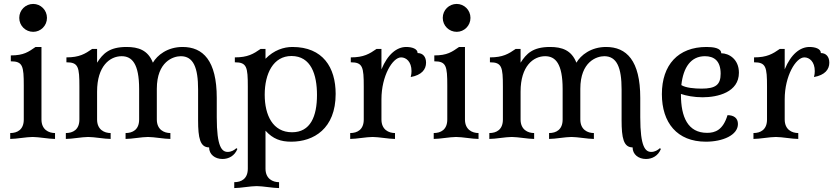

<svg xmlns="http://www.w3.org/2000/svg" viewBox="-20 -707 4247 977"><path d="M78 -616C78 -576 110 -545 149 -545C187 -545 219 -576 219 -616C219 -656 187 -687 149 -687C110 -687 78 -656 78 -616ZM191 -468H161C125 -443 101 -425 35 -425V-395C96 -395 101 -371 101 -271V-99C101 -47 68 -30 32 -30V0C63 0 115 -10 146 -10C177 -10 229 0 260 0V-30C228 -30 191 -47 191 -99Z M778 -255C778 -394 862 -421 900 -421C964 -421 988 -363 988 -252V-95C988 -5 998 43 1044 43C1044 79 1074 102 1112 102C1144 102 1174 86 1188 51L1183 47C1172 57 1157 66 1139 66C1109 66 1083 41 1083 -110V-209C1083 -399 1013 -468 909 -468C832 -468 780 -426 758 -388C733 -452 684 -468 624 -468C535 -468 503 -433 474 -388V-458H449C413 -433 384 -415 318 -415V-390C379 -390 384 -366 384 -266V-99C384 -47 351 -30 315 -30V0C346 0 398 -10 429 -10C460 -10 512 0 543 0V-30C511 -30 474 -47 474 -99V-241C474 -371 539 -421 599 -421C651 -421 688 -384 688 -254V-99C688 -47 655 -30 619 -30V0C650 0 702 -10 733 -10C764 -10 816 0 847 0V-30C815 -30 778 -47 778 -99Z M1468 -468C1424 -468 1374 -452 1331 -408V-458H1306C1270 -433 1241 -415 1175 -415V-390C1236 -390 1241 -366 1241 -266V151C1241 203 1208 220 1172 220V250C1203 250 1255 240 1286 240C1317 240 1369 250 1400 250V220C1368 220 1331 203 1331 151V-42C1369 0 1408 14 1462 14C1576 14 1688 -52 1688 -229C1688 -364 1623 -468 1468 -468ZM1463 -422C1563 -422 1593 -327 1593 -224C1593 -115 1560 -34 1466 -34C1368 -34 1327 -121 1327 -225C1327 -333 1371 -422 1463 -422Z M1921 -202C1921 -321 1978 -415 2021 -415C2047 -415 2074 -393 2074 -345C2074 -336 2073 -326 2070 -315C2126 -325 2148 -354 2148 -388C2148 -419 2131 -437 2105 -437C2105 -459 2076 -468 2047 -468C2000 -468 1953 -432 1921 -354V-458H1896C1860 -433 1831 -415 1765 -415V-390C1826 -390 1831 -366 1831 -266V-99C1831 -47 1798 -30 1762 -30V0C1793 0 1845 -10 1876 -10C1907 -10 1959 0 1990 0V-30C1958 -30 1921 -47 1921 -99Z M2233 -616C2233 -576 2265 -545 2304 -545C2342 -545 2374 -576 2374 -616C2374 -656 2342 -687 2304 -687C2265 -687 2233 -656 2233 -616ZM2346 -468H2316C2280 -443 2256 -425 2190 -425V-395C2251 -395 2256 -371 2256 -271V-99C2256 -47 2223 -30 2187 -30V0C2218 0 2270 -10 2301 -10C2332 -10 2384 0 2415 0V-30C2383 -30 2346 -47 2346 -99Z M2933 -255C2933 -394 3017 -421 3055 -421C3119 -421 3143 -363 3143 -252V-95C3143 -5 3153 43 3199 43C3199 79 3229 102 3267 102C3299 102 3329 86 3343 51L3338 47C3327 57 3312 66 3294 66C3264 66 3238 41 3238 -110V-209C3238 -399 3168 -468 3064 -468C2987 -468 2935 -426 2913 -388C2888 -452 2839 -468 2779 -468C2690 -468 2658 -433 2629 -388V-458H2604C2568 -433 2539 -415 2473 -415V-390C2534 -390 2539 -366 2539 -266V-99C2539 -47 2506 -30 2470 -30V0C2501 0 2553 -10 2584 -10C2615 -10 2667 0 2698 0V-30C2666 -30 2629 -47 2629 -99V-241C2629 -371 2694 -421 2754 -421C2806 -421 2843 -384 2843 -254V-99C2843 -47 2810 -30 2774 -30V0C2805 0 2857 -10 2888 -10C2919 -10 2971 0 3002 0V-30C2970 -30 2933 -47 2933 -99Z M3578 -31C3480 -31 3445 -112 3445 -225V-229C3471 -220 3511 -212 3555 -212C3633 -212 3740 -238 3740 -337C3740 -406 3689 -436 3650 -436C3650 -463 3609 -468 3575 -468C3431 -468 3348 -377 3348 -228C3348 -83 3425 14 3572 14C3657 14 3735 -19 3735 -76C3735 -107 3713 -121 3682 -121C3659 -45 3619 -31 3578 -31ZM3567 -421C3612 -421 3647 -399 3647 -332C3647 -276 3622 -256 3550 -256C3514 -256 3469 -260 3447 -274C3457 -365 3496 -421 3567 -421Z M3973 -202C3973 -321 4030 -415 4073 -415C4099 -415 4126 -393 4126 -345C4126 -336 4125 -326 4122 -315C4178 -325 4200 -354 4200 -388C4200 -419 4183 -437 4157 -437C4157 -459 4128 -468 4099 -468C4052 -468 4005 -432 3973 -354V-458H3948C3912 -433 3883 -415 3817 -415V-390C3878 -390 3883 -366 3883 -266V-99C3883 -47 3850 -30 3814 -30V0C3845 0 3897 -10 3928 -10C3959 -10 4011 0 4042 0V-30C4010 -30 3973 -47 3973 -99Z"/></svg>

Font: Milonga
Style: Regular
Weight: 400
Designer: Pablo Impallari, Brenda Gallo, Rodrigo Fuenzalida
Foundry: Pablo Impallari, Brenda Gallo, Rodrigo Fuenzalida
Version: Version 1.000